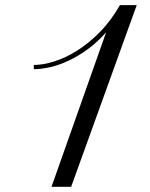

<svg xmlns="http://www.w3.org/2000/svg" viewBox="-20 -715 573 735"><path d="M177.2 0 386.2 -591.3Q352.5 -553.2 315.9 -526.6Q279.3 -500 242.9 -482.9Q206.5 -465.8 172.4 -458Q138.2 -450.2 109.4 -450.2V-466.3Q144.5 -466.3 187.5 -479.7Q230.5 -493.2 274.9 -521Q319.3 -548.8 362.1 -592Q404.8 -635.3 439 -695.3H503.4L252.4 0Z"/></svg>

Font: Petit Formal Script
Style: Regular
Weight: 400
Version: Version 1.001; ttfautohint (v0.8) -G 200 -r 50